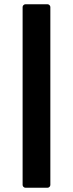

<svg xmlns="http://www.w3.org/2000/svg" viewBox="-20 -770 342 900"><path d="M99 110Q94 110 90 106Q86 102 86 97V-737Q86 -742 90 -746Q94 -750 99 -750H203Q208 -750 212 -746Q216 -742 216 -737V97Q216 102 212 106Q208 110 203 110Z"/></svg>

Font: LINE Seed Sans TH
Style: Bold
Weight: 700
Designer: Dalton Maag Ltd | Thai characters by Cadson Demak Co.,Ltd.
Foundry: Dalton Maag Ltd
Version: Version 1.002